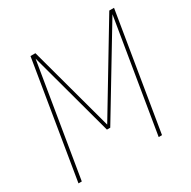

<svg xmlns="http://www.w3.org/2000/svg" viewBox="-163 -893 1046 1051"><g transform="rotate(-30 360.0 -367.5)"><path d="M40 0H61L178 -709L322 -177H343L664 -709L547 0H568L689 -735H659L337 -200L192 -735H161Z"/></g></svg>

Font: Iosevka Sparkle Thin
Style: Italic
Weight: 100
Italic angle: -9°
Designer: Belleve Invis
Foundry: Belleve Invis
Version: Version 4.5.0; ttfautohint (v1.8.3)